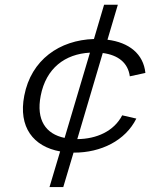

<svg xmlns="http://www.w3.org/2000/svg" viewBox="-20 -720 660 795"><path d="M544.5 -229 486 -242.5C452 -177 380.5 -144.5 300 -144L405.5 -500.5C469.5 -492 510 -460 517.5 -404L582 -418C574 -497 514 -544.5 425 -555.5L468 -700.5H411L369 -558.5C226.5 -554 109 -472.5 80.5 -324C55 -193 118.5 -113 229 -93L185 54.5H242L284.5 -88H287C398 -88 499 -137.5 544.5 -229ZM148.5 -323.5C170.5 -437.5 249 -496.5 352.5 -502L247.5 -149C169.5 -165 129 -223 148.5 -323.5Z"/></svg>

Font: Monaspace Neon ExtraLight
Style: Italic
Weight: 200
Italic angle: -11°
Designer: Riley Cran & the Lettermatic Team
Foundry: Lettermatic
Version: Version 1.200 (Monaspace Neon)